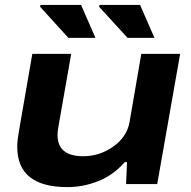

<svg xmlns="http://www.w3.org/2000/svg" viewBox="-20 -745 772 777"><path d="M496.1 -591.8 380.9 -717.8 382.8 -725.1H546.9L605 -591.8ZM256.8 -591.8 142.1 -717.8 144 -725.1H308.1L366.2 -591.8ZM252.9 12.2Q49.8 12.2 49.8 -150.9Q49.8 -176.3 56.2 -211.9L110.8 -526.9H268.1L215.8 -229Q212.9 -212.4 212.9 -198.2Q212.9 -112.8 316.9 -112.8Q382.8 -112.8 437.7 -151.4Q492.7 -189.9 503.9 -249L551.8 -526.9H709L616.2 0H490.2L494.1 -88.9H484.9Q438.5 -36.1 377.7 -12Q316.9 12.2 252.9 12.2Z"/></svg>

Font: Archivo Expanded
Style: Bold Italic
Weight: 700
Width: 7
Italic angle: -10°
Designer: Hector Gatti
Foundry: Omnibus-Type
Version: Version 2.001